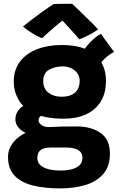

<svg xmlns="http://www.w3.org/2000/svg" viewBox="-20 -772 656 1041"><path d="M327 -128.5Q225 -128.5 165.2 -157.5Q105.5 -186.5 80 -232.2Q54.5 -278 54.5 -328.5Q54.5 -393.5 88.5 -438Q122.5 -482.5 181 -505.2Q239.5 -528 314.5 -528Q435 -528 494.8 -475Q554.5 -422 554.5 -334.5Q554.5 -266.5 525.8 -220.8Q497 -175 446 -151.8Q395 -128.5 327 -128.5ZM304.5 249.5Q226.5 249.5 162.8 234.8Q99 220 61.2 182.8Q23.5 145.5 23.5 78.5Q23.5 37 50.5 1.8Q77.5 -33.5 128 -56.2Q178.5 -79 247.5 -83Q278.5 -85 313.2 -85.8Q348 -86.5 395 -86.5Q474.5 -86.5 525.2 -51.2Q576 -16 576 61.5Q576 129.5 540.2 171Q504.5 212.5 443.2 231Q382 249.5 304.5 249.5ZM309 152.5Q343 152.5 369.5 145.5Q396 138.5 411.5 123.5Q427 108.5 427 84Q427 62.5 414.8 50.2Q402.5 38 383.8 33Q365 28 345 28Q331.5 28 314 28Q296.5 28 279.8 28Q263 28 252 28Q233.5 28 217.8 32.8Q202 37.5 192.2 50Q182.5 62.5 182.5 85.5Q182.5 108.5 199 123.5Q215.5 138.5 244 145.5Q272.5 152.5 309 152.5ZM185 -31.5Q117 -45.5 90.2 -70Q63.5 -94.5 63.5 -124.5Q63.5 -148 74 -165.2Q84.5 -182.5 99.2 -193.2Q114 -204 127.5 -207.5L226.5 -157.5Q207.5 -151 198.2 -140.8Q189 -130.5 189 -120Q189 -106 204.2 -94.5Q219.5 -83 247.5 -83ZM313.5 -247.5Q345.5 -247.5 367.5 -257.5Q389.5 -267.5 400.8 -287Q412 -306.5 412 -334.5Q412 -357.5 399.2 -375Q386.5 -392.5 365.8 -402.2Q345 -412 320 -412Q279 -412 246.8 -394.5Q214.5 -377 214.5 -332.5Q214.5 -291 242.8 -269.2Q271 -247.5 313.5 -247.5ZM512.5 -402 424.5 -476Q430.5 -495.5 447.2 -517.8Q464 -540 485.8 -559.2Q507.5 -578.5 528 -588.5Q535 -578 548 -559.5Q561 -541 575 -522Q589 -503 599 -490.5Q587.5 -485 574.2 -475.8Q561 -466.5 548.5 -454.8Q536 -443 526.5 -429.5Q517 -416 512.5 -402ZM371 -751.5Q390.5 -733.5 416.2 -708.5Q442 -683.5 467.8 -658.2Q493.5 -633 512 -612.5Q486.5 -594.5 459 -580.5Q431.5 -566.5 410 -559Q397 -575 381.5 -592Q366 -609 351.2 -625Q336.5 -641 325.8 -652.5Q315 -664 312 -667H326Q321 -663 307.5 -652Q294 -641 276.5 -626Q259 -611 240.8 -595Q222.5 -579 208 -565Q194.5 -569.5 175 -580.2Q155.5 -591 136.5 -604Q117.5 -617 104.5 -628.5Q127 -646.5 151.5 -665.2Q176 -684 199.5 -701Q223 -718 241.8 -731Q260.5 -744 271 -750Q279.5 -750.5 299.2 -751Q319 -751.5 339.8 -751.5Q360.5 -751.5 371 -751.5Z"/></svg>

Font: Grandstander Thin
Style: Bold
Weight: 700
Version: Version 1.200